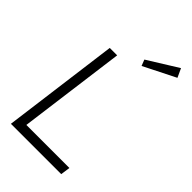

<svg xmlns="http://www.w3.org/2000/svg" viewBox="-262 -974 1063 1063"><g transform="rotate(45 270.0 -442.0)"><path d="M135 -684H193L110 -56H447L439 0H45ZM316 -774 493 -884 517 -832 330 -738Z"/></g></svg>

Font: Bellota Text
Style: Italic
Weight: 400
Italic angle: -7.5°
Designer: Kemie Guaida
Foundry: Kemie Guaida
Version: Version 4.001